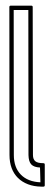

<svg xmlns="http://www.w3.org/2000/svg" viewBox="-20 -661 181 691"><path d="M92.8 -640.6Q97.7 -640.6 97.7 -635.7L98.6 -103.5Q98.6 -87.4 107.2 -80.6Q115.7 -73.7 136.2 -73.7Q141.1 -73.7 141.1 -68.8V5.9Q141.1 10.7 136.2 10.7H128.4Q102.1 10.3 80.8 2.2Q59.6 -5.9 44.7 -20.5Q29.8 -35.2 22 -55.9Q14.2 -76.7 14.2 -103L13.7 -635.7Q13.7 -640.6 18.6 -640.6ZM125.5 -4.9H128.4H130.4L125.5 0ZM29.3 -625Q29.3 -493.7 29.5 -364Q29.8 -234.4 29.8 -103Q29.8 -58.6 54.9 -32.7Q80.1 -6.8 125.5 -4.9Q125 -19 124.8 -31.2Q124.5 -43.5 124 -58.1Q102.1 -59.1 92.5 -69.3Q83 -79.6 82.5 -103L82 -625Z"/></svg>

Font: Fibel Sued Kontur LRS
Style: Regular
Weight: 400
Designer: Peter Wiegel
Foundry: Peter Wiegel
Version: Version 000.000